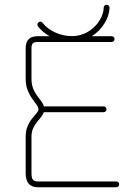

<svg xmlns="http://www.w3.org/2000/svg" viewBox="-20 -787 578 807"><path d="M481 -12.2Q481 -7.3 477.5 -3.7Q474.1 0 468.8 0H139.2Q113.3 0 100.6 -15.1Q87.9 -30.3 87.9 -58.1V-210.9Q87.9 -236.3 95.2 -254.6Q102.5 -272.9 115.2 -289.1L126 -301.8Q134.8 -312 138.2 -317.1Q141.6 -322.3 141.6 -327.6Q141.6 -334.5 137.9 -340.6Q134.3 -346.7 125.5 -358.4L115.2 -372.6Q103 -389.6 95.5 -409.9Q87.9 -430.2 87.9 -457V-584Q87.9 -634.8 137.7 -634.8H188.5Q158.7 -651.4 139.6 -676.3Q137.2 -679.7 137.2 -683.6Q137.2 -689 140.9 -692.4Q144.5 -695.8 149.4 -695.8Q155.8 -695.8 159.2 -690.9Q178.7 -665.5 212.4 -650.4Q246.1 -635.3 281.7 -635.3Q302.2 -635.3 318.8 -640.1Q345.7 -647.9 367.7 -666Q389.6 -684.1 402.3 -707.8Q415 -731.4 416 -755.4Q416 -760.3 419.7 -763.7Q423.3 -767.1 428.2 -767.1Q433.6 -767.1 437 -763.2Q440.4 -759.3 440.4 -754.4Q439.5 -721.2 418.9 -688.2Q398.4 -655.3 365.7 -634.8H449.2Q454.6 -634.8 458 -631.3Q461.4 -627.9 461.4 -622.6Q461.4 -617.7 458 -614Q454.6 -610.4 449.2 -610.4H137.7Q123.5 -610.4 117.9 -604.7Q112.3 -599.1 112.3 -584V-457Q112.3 -434.6 118.2 -418Q124 -401.4 134.8 -386.2Q143.1 -375 144 -374Q153.3 -362.3 157.7 -355.2Q162.1 -348.1 164.6 -339.8H415.5Q420.9 -339.8 424.3 -336.4Q427.7 -333 427.7 -327.6Q427.7 -322.8 424.3 -319.1Q420.9 -315.4 415.5 -315.4H164.1Q161.6 -307.6 157 -301Q152.3 -294.4 143.6 -283.7L134.8 -273.4Q124.5 -260.3 118.4 -245.8Q112.3 -231.4 112.3 -210.9V-58.1Q112.3 -39.6 118.2 -32Q124 -24.4 139.2 -24.4H468.8Q474.1 -24.4 477.5 -21Q481 -17.6 481 -12.2Z"/></svg>

Font: Velvelyne Light
Style: Regular
Weight: 200
Designer: Manon Van der Borght et Mariel Nils
Foundry: Velvetyne
Version: Version 1.070